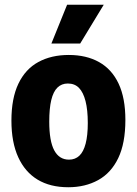

<svg xmlns="http://www.w3.org/2000/svg" viewBox="-20 -773 575 807"><path d="M267 14Q191 14 138 -18Q85 -50 56.5 -112.5Q28 -175 28 -266Q28 -360 57.5 -421.5Q87 -483 141.5 -512.5Q196 -542 269 -542Q343 -542 396.5 -512Q450 -482 478.5 -421.5Q507 -361 507 -269Q507 -171 477 -108.5Q447 -46 392.5 -16Q338 14 267 14ZM270 -102Q296 -102 313.5 -118.5Q331 -135 340 -169.5Q349 -204 349 -256Q349 -311 339.5 -348Q330 -385 312 -403.5Q294 -422 265 -422Q239 -422 221.5 -405Q204 -388 195.5 -352.5Q187 -317 187 -262Q187 -180 208 -141Q229 -102 270 -102ZM317 -590H196L262 -753H416Z"/></svg>

Font: Bricolage Grotesque 24pt SemiCondensed ExtraBold
Style: Regular
Weight: 800
Width: 4
Designer: Mathieu Triay
Foundry: Atelier Triay
Version: Version 1.001;gftools[0.9.33.dev8+g029e19f]